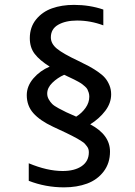

<svg xmlns="http://www.w3.org/2000/svg" viewBox="-20 -746 562 802"><path d="M298.3 -258.8Q321.8 -273.4 337.4 -295.4Q353 -317.4 353 -342.3Q353 -351.1 350.6 -358.9Q348.1 -366.7 345.2 -372.6Q342.3 -378.4 335 -384.8Q327.6 -391.1 323 -394.8Q318.4 -398.4 306.9 -404.8Q295.4 -411.1 289.8 -413.8Q284.2 -416.5 269.3 -423.6Q254.4 -430.7 248 -433.6Q219.7 -420.9 198.5 -400.1Q177.2 -379.4 177.2 -355Q177.2 -342.3 183.6 -331.1Q189.9 -319.8 198 -311.8Q206.1 -303.7 225.1 -293.5Q244.1 -283.2 257.1 -277.1Q270 -271 298.3 -258.8ZM247.6 36.6Q170.4 36.6 100.1 9.3V-64Q177.2 -31.7 241.7 -31.7Q292 -31.7 321.5 -52.2Q351.1 -72.8 351.1 -109.9Q351.1 -116.7 349.4 -122.8Q347.7 -128.9 343 -135Q338.4 -141.1 334.2 -145.8Q330.1 -150.4 319.8 -156.7Q309.6 -163.1 302.7 -167.2Q295.9 -171.4 280.5 -179Q265.1 -186.5 255.9 -191.2Q246.6 -195.8 226.1 -205.1Q210 -212.9 201.2 -216.8Q147 -242.2 119.4 -273.2Q91.8 -304.2 91.8 -348.6Q91.8 -386.2 119.4 -418.5Q147 -450.7 187.5 -467.8Q145.5 -494.1 125 -520.8Q104.5 -547.4 104.5 -586.4Q104.5 -632.3 130.6 -664.6Q156.7 -696.8 197.3 -711.2Q237.8 -725.6 289.1 -725.6Q354.5 -725.6 411.6 -706.1V-640.1Q357.9 -660.2 301.8 -660.2Q253.9 -660.2 223.1 -642.6Q192.4 -625 192.4 -589.8Q192.4 -563.5 218 -542.5Q243.7 -521.5 306.2 -492.2Q334.5 -478.5 351.3 -469.5Q368.2 -460.4 388.2 -446.8Q408.2 -433.1 418.9 -420.4Q429.7 -407.7 437 -390.1Q444.3 -372.6 444.3 -352.1Q444.3 -315.4 419.7 -283Q395 -250.5 356.9 -226.6Q439.5 -183.1 439.5 -112.8Q439.5 -64.5 413.1 -29.8Q386.7 4.9 344 20.8Q301.3 36.6 247.6 36.6Z"/></svg>

Font: Muli
Style: Regular
Weight: 400
Designer: Vernon Adams
Foundry: newtypography
Version: Version 2; ttfautohint (v1.00rc1.6-4cba) -l 8 -r 50 -G 200 -